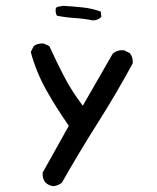

<svg xmlns="http://www.w3.org/2000/svg" viewBox="-20 -508 540 661"><path d="M164 133Q148 131 137 121Q125 107 127 86L217 -75Q174 -136 139 -198.5Q104 -261 86 -329L96 -349Q109 -360 131 -358L150 -349Q174 -296 200.5 -245Q227 -194 265 -144L368 -323Q384 -337 407 -335L427 -325Q438 -312 437 -290Q380 -185 316 -84Q252 17 193 121Q180 131 164 133ZM298 -438Q269 -444 237 -446Q205 -448 176 -454Q170 -464 172 -479L176 -484L197 -488Q230 -486 264 -482.5Q298 -479 327 -468L329 -450Q317 -437 298 -438Z"/></svg>

Font: Kosefont JP
Style: Regular
Weight: 400
Designer: Nozomi Seto 瀬戸のぞみ
Version: Version 3.00;June 19, 2020